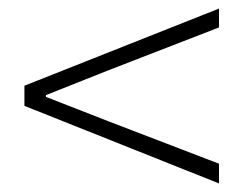

<svg xmlns="http://www.w3.org/2000/svg" viewBox="-20 -590 568 448"><path d="M491 -162 37 -343V-390L491 -570V-526L233 -426L87 -368V-364L233 -307L491 -208Z"/></svg>

Font: Noto Sans SC Thin ExtraLight
Style: Regular
Weight: 250
Version: Version 2.004-H2;hotconv 1.0.118;makeotfexe 2.5.65603